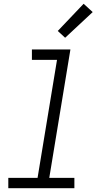

<svg xmlns="http://www.w3.org/2000/svg" viewBox="-20 -997 540 1017"><path d="M24 0V-55H179L282 -680H149V-735H353L241 -55H374V0ZM325 -797 286 -833 423 -977 471 -933Z"/></svg>

Font: Iosevka SS18 Light
Style: Italic
Weight: 300
Italic angle: -9°
Monospace: yes
Designer: Belleve Invis
Foundry: Belleve Invis
Version: Version 25.1.1; ttfautohint (v1.8.4)